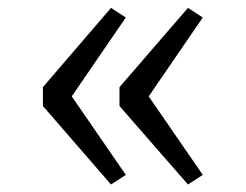

<svg xmlns="http://www.w3.org/2000/svg" viewBox="-20 -546 640 499"><path d="M307 -91.5 268.5 -66.5 91.5 -270.5V-319.5L268.5 -525.5L307 -500.5L166.5 -295.5ZM507 -91.5 468.5 -66.5 290.5 -270.5V-319.5L468.5 -525.5L507 -500.5L366.5 -295.5Z"/></svg>

Font: Fira Code Light Light
Style: Regular
Weight: 300
Monospace: yes
Version: Version 5.002